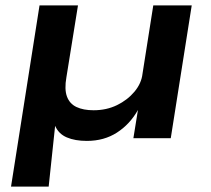

<svg xmlns="http://www.w3.org/2000/svg" viewBox="-20 -514 785 714"><path d="M21 180 127 -494H270L227 -227Q219 -182 229 -155Q239 -128 264.5 -116Q290 -104 328 -104Q376 -104 415 -123Q454 -142 480 -173Q506 -204 510 -240L550 -494H693L615 0H476L493 -105Q463 -52 415 -21Q367 10 303 10Q259 10 228.5 -3Q198 -16 185 -46L161 180Z"/></svg>

Font: Nunito Sans 10pt Expanded
Style: Bold Italic
Weight: 700
Width: 7
Italic angle: -9°
Designer: Vernon Adams
Foundry: Vernon Adams
Version: Version 3.101;gftools[0.9.27]